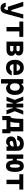

<svg xmlns="http://www.w3.org/2000/svg" viewBox="3054 -3728 893 7040"><g transform="rotate(90 3500.0 -207.5)"><path d="M44 -615H210L349 -174H437L404 -50H228ZM660 -615 473 64Q451 140 402 179.5Q353 219 281 219Q192 219 142 170.5Q92 122 83 28H224Q235 57 247.5 69.5Q260 82 280 82Q299 82 311.5 68Q324 54 333 24L507 -615Z M969 0V-471H768V-615H1332V-471H1131V0Z M1504 0V-615H1790Q1897 -615 1955.5 -571Q2014 -527 2014 -445Q2014 -406 1992.5 -375Q1971 -344 1933 -329V-314Q1977 -299 2002 -263.5Q2027 -228 2027 -178Q2027 -93 1967.5 -46.5Q1908 0 1799 0ZM1663 -132H1800Q1833 -132 1851 -147Q1869 -162 1869 -191Q1869 -221 1851 -236Q1833 -251 1800 -251H1663ZM1663 -366H1791Q1824 -366 1842 -381Q1860 -396 1860 -425Q1860 -453 1842 -468Q1824 -483 1791 -483H1663Z M2299 -372H2640L2587 -312Q2587 -403 2555.5 -449Q2524 -495 2460 -495Q2395 -495 2361.5 -446.5Q2328 -398 2328 -311Q2328 -217 2361 -168.5Q2394 -120 2464 -120Q2504 -120 2534.5 -138.5Q2565 -157 2587 -191H2743Q2723 -124 2683 -77Q2643 -30 2586.5 -5.5Q2530 19 2460 19Q2370 19 2305.5 -20Q2241 -59 2206.5 -133Q2172 -207 2172 -311Q2172 -410 2207.5 -482.5Q2243 -555 2308 -594.5Q2373 -634 2460 -634Q2545 -634 2605 -596Q2665 -558 2697.5 -486.5Q2730 -415 2730 -312Q2730 -296 2728.5 -282Q2727 -268 2726 -256H2299Z M2881 200V-615H3043V-557H3080Q3098 -592 3135 -611.5Q3172 -631 3217 -631Q3291 -631 3346 -591.5Q3401 -552 3431 -479.5Q3461 -407 3461 -308Q3461 -208 3431 -135.5Q3401 -63 3346 -23.5Q3291 16 3217 16Q3172 16 3135 -4Q3098 -24 3080 -58H3043V200ZM3169 -128Q3233 -128 3269 -175.5Q3305 -223 3305 -308Q3305 -393 3269 -440Q3233 -487 3169 -487Q3104 -487 3068 -439.5Q3032 -392 3032 -307Q3032 -222 3068 -175Q3104 -128 3169 -128Z M4020 0 3958 -170 3951 -226H3911V-365H3952L3960 -417L4038 -615H4180L4058 -305L4171 0ZM3529 0 3642 -305 3520 -615H3662L3740 -417L3748 -365H3789V-226H3749L3742 -170L3680 0ZM3779 0V-615H3921V0Z M4234 155V-144H4271Q4288 -160 4299 -184.5Q4310 -209 4316.5 -245Q4323 -281 4327 -332.5Q4331 -384 4333.5 -453.5Q4336 -523 4339 -615H4797V-144H4866V155H4716V0H4384V155ZM4441 -144H4635V-471H4486Q4482 -395 4479 -342Q4476 -289 4471.5 -252.5Q4467 -216 4460 -190.5Q4453 -165 4441 -144Z M5361 -389V-268L5214 -246Q5182 -241 5164.5 -223.5Q5147 -206 5147 -180Q5147 -152 5165.5 -135.5Q5184 -119 5219 -119Q5256 -119 5285.5 -135Q5315 -151 5332.5 -177.5Q5350 -204 5350 -236V-390Q5350 -441 5323.5 -467.5Q5297 -494 5243 -494Q5207 -494 5179 -482Q5151 -470 5134 -447.5Q5117 -425 5111 -393H4955Q4962 -468 4999 -522Q5036 -576 5098.5 -605Q5161 -634 5244 -634Q5372 -634 5440 -574.5Q5508 -515 5508 -402V0H5350V-61H5313Q5295 -24 5261 -4.5Q5227 15 5173 15Q5117 15 5074 -7.5Q5031 -30 5007 -70.5Q4983 -111 4983 -164Q4983 -245 5033.5 -295Q5084 -345 5179 -360Z M6069 19Q5996 19 5948.5 -16Q5901 -51 5878.5 -123Q5856 -195 5856 -308Q5856 -420 5878.5 -492Q5901 -564 5948.5 -599Q5996 -634 6069 -634Q6143 -634 6190 -599Q6237 -564 6260 -492Q6283 -420 6283 -308Q6283 -195 6260 -123Q6237 -51 6190 -16Q6143 19 6069 19ZM5643 0V-615H5801V-375H5891V-231H5801V0ZM6065 -125Q6088 -125 6102 -143Q6116 -161 6122.5 -201.5Q6129 -242 6129 -308Q6129 -374 6122.5 -414Q6116 -454 6102 -472Q6088 -490 6065 -490Q6043 -490 6028.5 -472Q6014 -454 6007.5 -414Q6001 -374 6001 -308Q6001 -242 6007.5 -201.5Q6014 -161 6028.5 -143Q6043 -125 6065 -125Z M6569 0V-471H6368V-615H6932V-471H6731V0Z"/></g></svg>

Font: Martian Mono
Style: Bold
Weight: 700
Designer: Roman Shamin
Foundry: Evil Martians
Version: Version 1.000